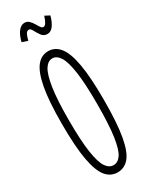

<svg xmlns="http://www.w3.org/2000/svg" viewBox="-212 -829 673 876"><g transform="rotate(-30 125.0 -391.0)"><path d="M125 11Q89 11 64.5 -18Q40 -47 27 -116.5Q14 -186 14 -308Q14 -427 27 -496.5Q40 -566 64.5 -596.5Q89 -627 125 -627Q161 -627 185.5 -596.5Q210 -566 222.5 -496.5Q235 -427 235 -308Q235 -186 222.5 -116.5Q210 -47 185.5 -18Q161 11 125 11ZM125 -27Q148 -27 164.5 -51Q181 -75 190 -136.5Q199 -198 199 -308Q199 -414 190 -475.5Q181 -537 164.5 -563Q148 -589 125 -589Q102 -589 85.5 -563Q69 -537 59.5 -475.5Q50 -414 50 -308Q50 -198 59.5 -136.5Q69 -75 85.5 -51Q102 -27 125 -27ZM191 -776 216 -763Q209 -735 195.5 -715.5Q182 -696 163 -696Q144 -696 133 -711Q122 -726 114.5 -741Q107 -756 98 -756Q88 -756 82 -745Q76 -734 71 -713L41 -723Q49 -756 63.5 -774.5Q78 -793 96 -793Q110 -793 119.5 -784Q129 -775 136 -763Q143 -751 149 -742Q155 -733 163 -733Q178 -733 191 -776Z"/></g></svg>

Font: Inconsolata UltraCondensed Light
Style: Regular
Weight: 300
Width: 1
Monospace: yes
Designer: Raph Levien, Cyreal, Brenton Simpson
Foundry: Raph Levien, Cyreal, Google
Version: Version 3.001; ttfautohint (v1.8.2.53-6de2)